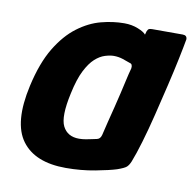

<svg xmlns="http://www.w3.org/2000/svg" viewBox="-61 -537 613 605"><g transform="rotate(10 245.5 -234.5)"><path d="M187 6Q88 6 46 -51Q4 -108 31 -229Q48 -305 77 -353Q106 -401 142 -428Q178 -455 216 -465Q254 -475 290 -475Q314 -475 334 -467Q354 -459 360 -451L363 -462Q366 -469 369.5 -470.5Q373 -472 380 -472H477Q491 -472 491 -459Q487 -436 478.5 -395Q470 -354 458.5 -305.5Q447 -257 435 -208Q423 -159 410.5 -117Q398 -75 388 -50Q383 -38 376.5 -32Q370 -26 347 -18Q325 -11 280.5 -2.5Q236 6 187 6ZM212 -92Q223 -92 234 -94Q245 -96 254 -98Q263 -100 268 -101Q273 -102 276.5 -105.5Q280 -109 282 -116Q287 -138 293 -161.5Q299 -185 305 -209Q311 -233 316.5 -256.5Q322 -280 326.5 -300.5Q331 -321 336 -339Q337 -346 335 -350Q333 -354 328 -355Q318 -359 304 -363.5Q290 -368 275 -368Q263 -368 247 -363Q231 -358 215.5 -344Q200 -330 186 -302.5Q172 -275 162 -228Q145 -151 160 -121.5Q175 -92 212 -92Z"/></g></svg>

Font: Glory
Style: Bold Italic
Weight: 700
Italic angle: -12°
Version: Version 1.011